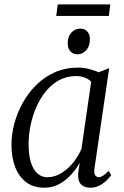

<svg xmlns="http://www.w3.org/2000/svg" viewBox="-20 -866 578 896"><path d="M421 -81Q417.5 -57 424.5 -48Q431.5 -39 440.5 -39Q450 -39 461.5 -46.5Q473 -54 486.5 -68.5L499 -49Q494.5 -42 481.2 -27.8Q468 -13.5 447.2 -1.8Q426.5 10 401 10Q373 10 357.5 -6.5Q342 -23 345 -59L352 -106Q335 -76.5 311 -50Q287 -23.5 255.8 -6.8Q224.5 10 186.5 10Q137 10 103 -15.2Q69 -40.5 51.2 -85.5Q33.5 -130.5 33.5 -190.5Q33.5 -238 46.8 -288.5Q60 -339 85.8 -385.5Q111.5 -432 149.2 -469.5Q187 -507 236.2 -528.8Q285.5 -550.5 345.5 -550.5Q369 -550.5 394.2 -544.5Q419.5 -538.5 440 -528.5L489.5 -548ZM405.5 -484.5Q393 -497.5 375 -504.2Q357 -511 334.5 -511Q292 -511 257.2 -492.5Q222.5 -474 195.8 -442Q169 -410 150.8 -369Q132.5 -328 123 -283Q113.5 -238 113.5 -193.5Q113.5 -141.5 124.5 -107.2Q135.5 -73 155.2 -56Q175 -39 200.5 -39Q227.5 -39 251.8 -50.5Q276 -62 296.8 -81Q317.5 -100 333.5 -123.2Q349.5 -146.5 360 -170.5ZM342.5 -612.5Q321 -612.5 308.5 -626.2Q296 -640 296 -664.5Q296 -695.5 313.2 -714Q330.5 -732.5 354.5 -732.5Q375 -732.5 387.2 -719.2Q399.5 -706 399.5 -683Q399.5 -650.5 382.2 -631.5Q365 -612.5 342.5 -612.5ZM249.5 -845.5H494.5L488 -791.5H242.5Z"/></svg>

Font: Merriweather 60pt Light
Style: Italic
Weight: 300
Italic angle: -7.8°
Version: Version 2.101